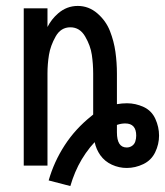

<svg xmlns="http://www.w3.org/2000/svg" viewBox="-20 -558 556 647"><path d="M217 69 144 50Q162 -13 198 -68.5Q234 -124 288 -167L294 -172V-310Q294 -342 289.5 -373Q285 -404 267 -435Q249 -466 217 -466Q185 -466 167.5 -435Q150 -404 145 -373Q140 -342 140 -310V0H60V-530H140V-467Q153 -493 176 -513Q205 -538 242 -538Q279 -538 308 -513Q337 -488 350.5 -453.5Q364 -419 369 -383Q374 -347 374 -310V-207Q391 -210 408 -210Q437 -210 464 -197.5Q491 -185 503.5 -157.5Q516 -130 516 -101Q516 -72 503 -45Q490 -18 463 -5Q436 8 407 8Q381 8 357 -3Q333 -14 318 -35Q304 -55 299 -79Q291 -70 284 -62Q268 -42 255.5 -21Q243 0 233.5 22.5Q224 45 217 69ZM407 -61Q417 -61 425 -66.5Q433 -72 436 -81.5Q439 -91 439 -101Q439 -142 402 -142Q388 -142 374 -137V-134Q374 -128 374 -123V-120V-114V-112Q374 -61 407 -61Z"/></svg>

Font: Iosevka SS08
Style: Regular
Weight: 400
Monospace: yes
Designer: Belleve Invis
Foundry: Belleve Invis
Version: 2.1.0; ttfautohint (v1.8.2)